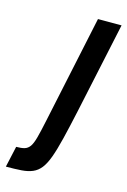

<svg xmlns="http://www.w3.org/2000/svg" viewBox="-161 -741 527 794"><g transform="rotate(15 102.5 -344.0)"><path d="M-53 0 -33 -90Q-11 -90 2.5 -94Q16 -98 25 -110.5Q34 -123 41.5 -150.5Q49 -178 59 -226L157 -688H258L175 -300Q159 -226 146.5 -175Q134 -124 122 -91Q110 -58 95.5 -39.5Q81 -21 61 -12.5Q41 -4 13.5 -2Q-14 0 -53 0Z"/></g></svg>

Font: Saira UltraCondensed
Style: Bold Italic
Weight: 700
Width: 1
Italic angle: -12°
Designer: Hector Gatti with collaboration of the Omnibus-Type team
Foundry: Omnibus-Type
Version: Version 1.101